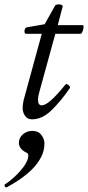

<svg xmlns="http://www.w3.org/2000/svg" viewBox="-43 -524 396 864"><path d="M101 13Q80 13 69.5 -3Q59 -19 59 -37Q59 -48 60.5 -56.5Q62 -65 63 -72L145 -372H74Q69 -372 67.5 -379Q66 -386 69 -393Q72 -400 78 -401L158 -415L205 -499Q208 -503 216 -504Q224 -505 231.5 -503Q239 -501 239 -495L217 -411H329Q334 -411 333 -401Q332 -391 328 -381.5Q324 -372 319 -372H206L134 -110Q131 -100 129.5 -91Q128 -82 128 -75Q128 -50 145 -50Q161 -50 187.5 -73.5Q214 -97 251 -143Q254 -147 260 -144.5Q266 -142 270 -136.5Q274 -131 271 -127Q231 -69 189 -28Q147 13 101 13ZM-13 319Q-17 321 -21 315Q-25 309 -21 306Q-1 293 20.5 273.5Q42 254 59.5 231.5Q77 209 83 188Q88 167 76 163Q59 155 50.5 143.5Q42 132 42 119Q42 96 60 80.5Q78 65 103 65Q129 65 143 83Q157 101 157 121Q157 155 141 185Q125 215 99 240Q73 265 43.5 285Q14 305 -13 319Z"/></svg>

Font: Junicode VF
Style: Italic
Weight: 400
Italic angle: -11°
Designer: Peter S. Baker
Version: Version 2.209